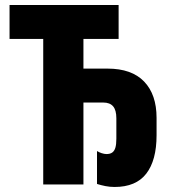

<svg xmlns="http://www.w3.org/2000/svg" viewBox="-20 -734 686 764"><path d="M436 10Q417 10 399.5 6.5Q382 3 366 -2V-133Q374 -128 384.5 -124.5Q395 -121 404 -121Q418 -121 426.5 -127Q435 -133 439 -146Q443 -159 443 -182V-263Q443 -296 430 -311Q417 -326 391 -326H312V0H152V-579H18V-714H452V-579H312V-461H408Q504 -461 553.5 -409.5Q603 -358 603 -265V-196Q603 -96 562 -43Q521 10 436 10Z"/></svg>

Font: Noto Sans Display Condensed ExtraBold
Style: Regular
Weight: 800
Width: 3
Designer: Monotype Design Team
Foundry: Monotype Imaging Inc.
Version: Version 2.003